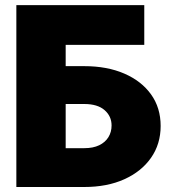

<svg xmlns="http://www.w3.org/2000/svg" viewBox="-20 -748 692 768"><path d="M45.4 0V-727.5H557.1V-568.4H242.7V-483.4H316.9Q408.7 -483.4 477.3 -453.6Q545.9 -423.8 584.2 -370.4Q622.6 -316.9 622.6 -244.1Q622.6 -171.9 584.2 -116.9Q545.9 -62 477.3 -31Q408.7 0 316.9 0ZM242.7 -155.3H316.9Q352.5 -155.3 376.7 -167Q400.9 -178.7 413.6 -199.2Q426.3 -219.7 426.3 -246.1Q426.3 -283.2 398.2 -307.6Q370.1 -332 316.9 -332H242.7Z"/></svg>

Font: Inter 17pt Black
Style: Regular
Weight: 900
Version: Version 4.001;git-66647c0bb